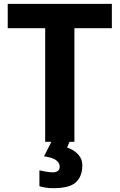

<svg xmlns="http://www.w3.org/2000/svg" viewBox="-20 -734 619 994"><path d="M365.2 0H213.9V-587.9H20V-713.9H559.1V-587.9H365.2ZM406.2 122.1Q406.2 178.2 373.5 209.2Q340.8 240.2 255.4 240.2Q233.4 240.2 215.8 237.3Q198.2 234.4 184.1 230V147.9Q198.2 151.4 218.8 154.8Q239.3 158.2 253.9 158.2Q268.1 158.2 278.6 151.6Q289.1 145 289.1 127.9Q289.1 109.9 271 95.7Q252.9 81.5 208 75.2L246.1 0H340.3L327.1 29.8Q347.2 36.1 365.2 48.6Q383.3 61 394.8 79.3Q406.2 97.7 406.2 122.1Z"/></svg>

Font: Wonky
Style: Regular
Weight: 400
Designer: Monotype Design Team
Foundry: Monotype Imaging Inc.
Version: Version 3.000